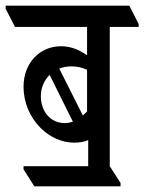

<svg xmlns="http://www.w3.org/2000/svg" viewBox="-61 -644 509 677"><path d="M60 13H364V1L326 -58V-549H428V-559L395 -624H-41V-613L-8 -549H246V-449C222 -466 192 -481 154 -481C82 -481 22 -425 22 -338C22 -282 45 -230 82 -193C114 -161 156 -141 201 -141C220 -141 237 -144 250 -150V-58H22V-47ZM190 -410C211 -410 228 -406 246 -398V-251C241 -246 236 -241 231 -237L148 -402C160 -407 175 -410 190 -410ZM83 -305C83 -335 95 -361 114 -380L196 -215C187 -212 177 -210 167 -210C118 -210 83 -250 83 -305Z"/></svg>

Font: Noto Serif Devanagari ExtraCondensed Medium
Style: Regular
Weight: 500
Width: 2
Designer: Universal Thirst, Indian Type Foundry and the Monotype Design Team
Foundry: Monotype Imaging Inc.
Version: Version 2.004